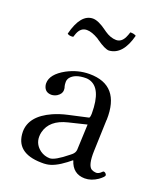

<svg xmlns="http://www.w3.org/2000/svg" viewBox="-124 -731 703 825"><g transform="rotate(20 227.0 -319.0)"><path d="M283.2 -595.2Q307.6 -595.2 320.8 -622.6Q325.7 -632.8 330.1 -647Q345.7 -647.9 356.9 -641.1Q332.5 -546.4 270 -542Q252 -542 212.9 -569.3Q208.5 -572.3 206.1 -574.2Q174.8 -592.8 151.9 -592.8Q124 -592.8 111.8 -561.5Q108.9 -553.7 106 -544.9Q87.4 -542.5 79.1 -549.8Q103.5 -647 159.2 -647.9Q184.6 -647.9 224.1 -618.7Q228.5 -615.2 231 -613.8Q257.3 -595.7 283.2 -595.2ZM293 -211.9 210.9 -191.9Q132.3 -172.9 117.7 -112.8Q115.2 -102.1 115.2 -91.8Q115.2 -56.6 145.5 -34.2Q165 -20.5 189 -20Q212.4 -20 267.1 -64.5Q272.5 -68.8 274.9 -70.8Q287.1 -81.1 288.1 -95.2ZM288.1 -45.9H286.1L267.1 -30.8Q220.2 4.9 185.5 8.8Q174.3 10.3 161.1 9.8Q43.5 7.8 42 -87.9Q42 -159.7 134.3 -201.2Q164.1 -214.4 199.2 -222.2L289.1 -242.2Q293.5 -244.6 293.9 -263.2Q293.9 -379.4 233.9 -395Q226.1 -397 219.2 -397Q167.5 -397 147.9 -370.6Q142.1 -361.3 142.1 -352.1Q142.1 -339.4 144 -333Q147 -326.2 147 -315.9Q147 -298.8 127.4 -286.1Q115.7 -279.3 103 -278.8Q73.7 -278.8 66.4 -306.2Q64.9 -312.5 64.9 -317.9Q64.9 -359.4 125 -392.6Q174.3 -418.9 227.1 -418.9Q367.7 -418.9 363.3 -259.3Q363.3 -257.3 362.8 -256.8L357.9 -115.2Q355.5 -47.9 377 -35.2Q386.2 -30.3 397.9 -29.8Q410.2 -29.8 422.4 -43Q425.8 -45.4 426.8 -45.9Q434.6 -45.9 439.9 -37.1Q440.9 -34.7 440.9 -33.2Q440.9 -26.4 418.5 -9.8Q389.6 9.8 359.9 9.8Q305.2 9.3 288.1 -45.9Z"/></g></svg>

Font: Linux Libertine Display O
Style: Regular
Weight: 400
Designer: Philipp H. Poll
Foundry: Philipp H. Poll
Version: Version 5.0.9